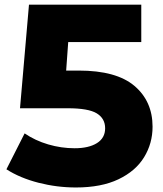

<svg xmlns="http://www.w3.org/2000/svg" viewBox="-20 -798 707 832"><path d="M641.1 -248.9Q641.1 -176.7 604.4 -116.7Q567.8 -56.7 493.3 -21.1Q418.9 14.4 308.9 14.4Q226.7 14.4 146.7 -6.1Q66.7 -26.7 7.8 -64.4L86.7 -220Q132.2 -188.9 188.9 -172.2Q245.6 -155.6 303.3 -155.6Q364.4 -155.6 400 -177.8Q435.6 -200 435.6 -242.2Q435.6 -284.4 399.4 -306.7Q363.3 -328.9 273.3 -328.9H66.7L105.6 -777.8H592.2V-615.6H275.6L266.7 -492.2H321.1Q484.4 -492.2 562.8 -425.6Q641.1 -358.9 641.1 -248.9Z"/></svg>

Font: Paperlogy 9 Black
Style: Regular
Weight: 900
Designer: redesigned by Lee Juim, glyphs from Gmarket Sans & Montserrat
Foundry: PT&
Version: Version 1.001